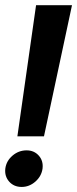

<svg xmlns="http://www.w3.org/2000/svg" viewBox="-27 -695 298 740"><path d="M40 -169.5 112 -675H250.5L142.5 -169.5ZM56.5 25.5Q26.5 25.5 8.2 4.8Q-10 -16 -6.5 -45.5Q-2.5 -75 21.2 -95.2Q45 -115.5 75.5 -115.5Q104.5 -115.5 122.5 -95.2Q140.5 -75 137 -45.5Q133 -16 109.5 4.8Q86 25.5 56.5 25.5Z"/></svg>

Font: Anybody UltraExpanded Regular
Style: Italic
Weight: 400
Width: 9
Italic angle: -10°
Designer: Tyler Finck
Foundry: Etcetera Type Company
Version: Version 1.010; ttfautohint (v1.8.3) -l 8 -r 50 -G 200 -x 14 